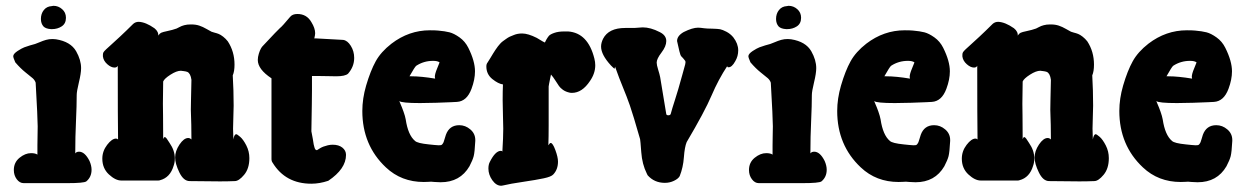

<svg xmlns="http://www.w3.org/2000/svg" viewBox="-20 -625 4175 644"><path d="M201.2 -565.4Q201.2 -545.9 187 -536.6Q172.9 -527.3 154.3 -527.3H151.4Q133.8 -528.3 126 -536.1Q117.2 -545.9 117.2 -561.5Q117.2 -579.1 127 -591.3Q136.7 -603.5 153.3 -604.5Q154.3 -604.5 156.2 -605Q158.2 -605.5 159.2 -605.5Q175.8 -605.5 188.5 -594.2Q201.2 -583 201.2 -565.4ZM26.4 -54.7Q26.4 -80.1 45.4 -95.7Q64.5 -111.3 84 -111.3Q98.6 -111.3 105.5 -106.4V-137.7Q105.5 -154.3 106 -172.9Q106.4 -191.4 106.4 -201.2Q106.4 -227.5 99.6 -347.7Q96.7 -356.4 89.4 -362.8Q82 -369.1 65.4 -382.3Q48.8 -395.5 31.2 -416Q24.4 -431.6 24.4 -436.5Q24.4 -444.3 39.1 -454.1Q52.7 -462.9 61.5 -466.3Q70.3 -469.7 80.6 -472.7Q90.8 -475.6 97.7 -477.5Q101.6 -478.5 112.8 -483.4Q124 -488.3 134.3 -491.2Q144.5 -494.1 156.2 -494.1Q158.2 -494.1 162.1 -493.7Q166 -493.2 168 -493.2Q216.8 -485.4 235.4 -453.1Q252 -423.8 252 -396.5Q252 -378.9 244.6 -348.6Q237.3 -318.4 237.3 -306.6Q237.3 -271.5 234.9 -219.2Q232.4 -167 232.4 -110.4Q236.3 -116.2 245.1 -116.2Q264.6 -116.2 280.3 -85Q287.1 -69.3 287.1 -55.7Q287.1 -31.2 269.5 -16.6Q261.7 -10.7 205.1 -10.7H59.6Q45.9 -10.7 36.1 -23.9Q26.4 -37.1 26.4 -54.7Z M323.2 -92.8Q323.2 -118.2 339.4 -139.2Q355.5 -160.2 369.1 -160.2Q373 -160.2 376 -157.2Q375 -224.6 375 -404.3Q372.1 -398.4 364.3 -398.4Q352.5 -398.4 339.8 -409.7Q327.1 -420.9 325.2 -435.5V-441.4Q325.2 -446.3 327.1 -449.7Q329.1 -453.1 336.4 -460Q343.8 -466.8 353 -475.1Q362.3 -483.4 382.8 -502.4Q403.3 -521.5 426.8 -544.9Q434.6 -551.8 445.3 -551.8Q468.8 -550.8 498 -530.3Q512.7 -518.6 510.7 -503.9Q510.7 -505.9 511.7 -506.8Q515.6 -512.7 520.5 -515.1Q525.4 -517.6 542 -521Q558.6 -524.4 572.3 -529.3Q575.2 -530.3 582 -534.2Q588.9 -538.1 598.1 -540.5Q607.4 -543 619.1 -543H622.1Q636.7 -543 648.4 -539.1Q660.2 -535.2 672.9 -527.8Q685.5 -520.5 689.5 -518.6Q691.4 -517.6 699.2 -515.6Q707 -513.7 713.4 -511.2Q719.7 -508.8 728.5 -502Q737.3 -495.1 744.1 -486.3Q766.6 -452.1 766.6 -408.2Q766.6 -385.7 760.7 -372.1Q763.7 -322.3 763.7 -270.5Q763.7 -253.9 762.7 -231.9Q761.7 -210 761.7 -193.4Q761.7 -189.5 762.2 -177.2Q762.7 -165 762.7 -157.2Q765.6 -174.8 772.5 -174.8Q775.4 -174.8 785.6 -166Q795.9 -157.2 806.2 -137.2Q816.4 -117.2 816.4 -94.7Q816.4 -59.6 798.8 -38.6Q781.2 -17.6 767.6 -17.6Q745.1 -16.6 717.8 -16.6Q673.8 -16.6 616.2 -17.6Q595.7 -17.6 581.5 -46.9Q567.4 -76.2 567.4 -96.7Q567.4 -118.2 582 -140.1Q596.7 -162.1 611.3 -162.1Q617.2 -162.1 622.1 -157.2Q622.1 -183.6 621.6 -206.1Q621.1 -228.5 620.6 -239.7Q620.1 -251 620.1 -256.8Q620.1 -264.6 620.6 -288.1Q621.1 -311.5 622.1 -357.4Q619.1 -378.9 608.4 -383.8Q603.5 -385.7 594.7 -386.7Q592.8 -386.7 590.3 -387.2Q587.9 -387.7 586.9 -387.7Q572.3 -387.7 551.8 -374.5Q531.2 -361.3 527.3 -351.6Q526.4 -313.5 526.4 -277.3Q526.4 -268.6 526.9 -236.8Q527.3 -205.1 527.3 -158.2Q531.2 -170.9 539.1 -160.2Q540 -158.2 543 -154.3Q546.9 -148.4 548.8 -145.5Q566.4 -120.1 566.4 -93.8Q566.4 -80.1 562.5 -69.3Q550.8 -29.3 516.6 -20.5Q514.6 -19.5 510.7 -19.5H386.7Q367.2 -19.5 345.2 -40Q323.2 -60.5 323.2 -92.8Z M890.6 -362.3Q844.7 -392.6 844.7 -423.8Q844.7 -433.6 848.1 -444.8Q851.6 -456.1 855 -461.9Q858.4 -467.8 860.4 -469.7Q886.7 -498 901.9 -513.7Q917 -529.3 918.9 -530.8Q920.9 -532.2 923.8 -535.2Q926.8 -538.1 931.2 -543Q935.5 -547.9 953.1 -568.4Q960.9 -578.1 977.5 -578.1Q1008.8 -578.1 1024.4 -550.8Q1037.1 -530.3 1037.1 -513.7Q1037.1 -507.8 1034.2 -496.1H1042Q1047.9 -496.1 1130.9 -491.2Q1145.5 -489.3 1156.7 -471.2Q1168 -453.1 1168 -430.7Q1168 -401.4 1147.5 -377.9Q1137.7 -369.1 1107.4 -369.1Q1100.6 -369.1 1080.6 -369.6Q1060.5 -370.1 1046.9 -370.1H1026.4V-321.3Q1026.4 -308.6 1025.9 -274.4Q1025.4 -240.2 1024.4 -184.6Q1027.3 -171.9 1029.3 -158.7Q1031.2 -145.5 1032.2 -140.6Q1033.2 -135.7 1034.7 -130.9Q1036.1 -126 1037.6 -124Q1039.1 -122.1 1043 -121.1L1045.9 -123Q1048.8 -125 1053.7 -127.9Q1058.6 -130.9 1064.9 -133.3Q1071.3 -135.7 1079.6 -137.7Q1087.9 -139.6 1095.7 -139.6Q1116.2 -139.6 1128.4 -129.9Q1140.6 -120.1 1140.6 -105.5Q1140.6 -58.6 1081.1 -18.6Q1051.8 -8.8 1024.4 -8.8Q937.5 -8.8 894.5 -79.1Q890.6 -84 890.6 -91.8Z M1353.5 -369.1Q1353.5 -369.1 1359.4 -369.1Q1392.6 -369.1 1439.5 -361.3Q1439.5 -362.3 1439 -364.3Q1438.5 -366.2 1438.5 -367.2Q1438.5 -377 1446.3 -395.5Q1454.1 -414.1 1454.1 -415V-416Q1447.3 -420.9 1432.6 -420.9Q1401.4 -420.9 1376 -404.3Q1371.1 -400.4 1353.5 -369.1ZM1319.3 -286.1Q1319.3 -285.2 1323.7 -275.4Q1328.1 -265.6 1333.5 -250.5Q1338.9 -235.4 1340.8 -224.6Q1348.6 -171.9 1372.1 -152.3Q1379.9 -144.5 1418.9 -140.6Q1426.8 -139.6 1437.5 -138.7Q1448.2 -137.7 1451.2 -137.7Q1456.1 -137.7 1459 -138.2Q1461.9 -138.7 1464.4 -142.1Q1466.8 -145.5 1467.8 -147.9Q1468.8 -150.4 1471.2 -158.7Q1473.6 -167 1475.6 -172.9Q1487.3 -205.1 1520.5 -205.1Q1541 -205.1 1557.6 -190.9Q1574.2 -176.8 1574.2 -155.3V-152.3Q1572.3 -114.3 1568.8 -101.1Q1565.4 -87.9 1554.7 -67.4Q1523.4 -13.7 1458 -13.7Q1449.2 -13.7 1438 -14.6Q1426.8 -15.6 1425.8 -15.6Q1424.8 -15.6 1417 -15.1Q1409.2 -14.6 1401.4 -14.6Q1326.2 -14.6 1274.4 -63.5Q1195.3 -137.7 1195.3 -252.9Q1195.3 -293.9 1208 -337.9Q1222.7 -387.7 1240.2 -419.4Q1257.8 -451.2 1293 -478.5Q1351.6 -523.4 1421.9 -523.4Q1439.5 -523.4 1449.2 -522.5Q1472.7 -520.5 1487.8 -516.6Q1502.9 -512.7 1521.5 -499.5Q1540 -486.3 1550.8 -464.8Q1573.2 -419.9 1573.2 -385.7Q1573.2 -358.4 1561.5 -327.1Q1545.9 -285.2 1512.7 -283.2L1493.2 -282.2Q1472.7 -281.2 1442.9 -280.3Q1413.1 -279.3 1388.7 -279.3Q1327.1 -279.3 1319.3 -286.1Z M1827.1 -145.5Q1834 -145.5 1842.8 -121.6Q1851.6 -97.7 1851.6 -83Q1851.6 -56.6 1835.9 -40Q1829.1 -32.2 1803.7 -26.9Q1778.3 -21.5 1734.9 -15.1Q1691.4 -8.8 1667 -2.9Q1666 -2.9 1664.1 -2.4Q1662.1 -2 1661.1 -2Q1644.5 -2 1631.3 -20.5Q1618.2 -39.1 1618.2 -59.6Q1618.2 -73.2 1623 -82Q1641.6 -119.1 1660.2 -119.1Q1664.1 -119.1 1665 -116.2Q1668 -164.1 1668 -193.4Q1668 -208 1667 -238.3Q1666 -268.6 1666 -288.1Q1666 -321.3 1667 -341.8Q1651.4 -343.8 1631.3 -359.9Q1611.3 -376 1611.3 -402.3Q1611.3 -410.2 1615.2 -415Q1618.2 -419.9 1625 -430.7Q1631.8 -441.4 1633.8 -445.3Q1635.7 -449.2 1641.6 -457.5Q1647.5 -465.8 1649.9 -469.2Q1652.3 -472.7 1657.7 -478.5Q1663.1 -484.4 1667.5 -487.3Q1671.9 -490.2 1677.7 -494.6Q1683.6 -499 1689.9 -502Q1696.3 -504.9 1704.1 -507.8Q1715.8 -512.7 1731.4 -512.7Q1751 -512.7 1780.3 -498Q1784.2 -496.1 1792.5 -490.7Q1800.8 -485.4 1807.6 -482.4Q1807.6 -483.4 1812 -491.2Q1816.4 -499 1820.8 -504.4Q1825.2 -509.8 1838.9 -514.6Q1852.5 -519.5 1872.1 -519.5H1885.7Q1952.1 -514.6 1973.6 -428.7Q1976.6 -417 1976.6 -406.2Q1976.6 -378.9 1959 -353.5Q1932.6 -313.5 1898.4 -313.5Q1892.6 -313.5 1889.6 -314.5Q1877 -317.4 1868.2 -323.7Q1859.4 -330.1 1855 -336.4Q1850.6 -342.8 1842.8 -355Q1835 -367.2 1828.1 -375Q1827.1 -371.1 1825.2 -361.3Q1823.2 -351.6 1821.8 -344.2Q1820.3 -336.9 1820.3 -335V-205.1Q1820.3 -165 1819.3 -137.7Q1824.2 -145.5 1827.1 -145.5Z M2214.8 -487.3Q2214.8 -469.7 2198.7 -448.7Q2182.6 -427.7 2182.6 -415Q2182.6 -407.2 2187.5 -391.6Q2192.4 -376 2194.3 -366.2L2214.8 -242.2Q2215.8 -238.3 2221.7 -238.3Q2227.5 -238.3 2229.5 -242.2Q2234.4 -260.7 2244.1 -290.5Q2253.9 -320.3 2268.6 -374Q2271.5 -384.8 2274.4 -395Q2277.3 -405.3 2278.3 -409.2Q2279.3 -413.1 2279.3 -416Q2279.3 -418.9 2278.3 -420.9Q2275.4 -424.8 2272.9 -427.7Q2270.5 -430.7 2269 -432.1Q2267.6 -433.6 2265.6 -435.5Q2263.7 -437.5 2262.2 -441.4Q2260.7 -445.3 2258.8 -453.1L2251 -487.3Q2251 -504.9 2273.4 -517.6Q2302.7 -532.2 2321.3 -532.2Q2325.2 -532.2 2330.1 -531.7Q2335 -531.2 2341.3 -530.3Q2347.7 -529.3 2352.5 -529.3Q2353.5 -529.3 2370.6 -528.8Q2387.7 -528.3 2395.5 -526.9Q2403.3 -525.4 2416.5 -518.6Q2429.7 -511.7 2439.5 -500Q2456.1 -478.5 2456.1 -456.1Q2456.1 -436.5 2446.3 -419.9Q2434.6 -398.4 2422.9 -399.4Q2418 -399.4 2419.9 -404.3Q2389.6 -358.4 2366.7 -304.7Q2343.8 -251 2283.2 -148.4Q2276.4 -131.8 2273.9 -97.7Q2271.5 -63.5 2259.8 -34.2Q2254.9 -25.4 2240.7 -18.6Q2226.6 -11.7 2210 -11.7Q2174.8 -11.7 2152.3 -37.1L2149.4 -43Q2133.8 -74.2 2130.9 -114.7Q2127.9 -155.3 2127 -158.2Q2103.5 -240.2 2092.8 -271Q2082 -301.8 2069.8 -331.1Q2057.6 -360.4 2043 -401.4Q2042 -394.5 2041 -394.5Q2040 -394.5 2029.3 -405.3Q1996.1 -441.4 1996.1 -468.8Q1996.1 -481.4 2002.9 -495.1Q2021.5 -531.2 2077.1 -531.2H2107.4Q2128.9 -533.2 2135.7 -533.2Q2162.1 -533.2 2192.4 -517.6Q2214.8 -506.8 2214.8 -487.3Z M2667 -565.4Q2667 -545.9 2652.8 -536.6Q2638.7 -527.3 2620.1 -527.3H2617.2Q2599.6 -528.3 2591.8 -536.1Q2583 -545.9 2583 -561.5Q2583 -579.1 2592.8 -591.3Q2602.5 -603.5 2619.1 -604.5Q2620.1 -604.5 2622.1 -605Q2624 -605.5 2625 -605.5Q2641.6 -605.5 2654.3 -594.2Q2667 -583 2667 -565.4ZM2492.2 -54.7Q2492.2 -80.1 2511.2 -95.7Q2530.3 -111.3 2549.8 -111.3Q2564.5 -111.3 2571.3 -106.4V-137.7Q2571.3 -154.3 2571.8 -172.9Q2572.3 -191.4 2572.3 -201.2Q2572.3 -227.5 2565.4 -347.7Q2562.5 -356.4 2555.2 -362.8Q2547.9 -369.1 2531.2 -382.3Q2514.6 -395.5 2497.1 -416Q2490.2 -431.6 2490.2 -436.5Q2490.2 -444.3 2504.9 -454.1Q2518.6 -462.9 2527.3 -466.3Q2536.1 -469.7 2546.4 -472.7Q2556.6 -475.6 2563.5 -477.5Q2567.4 -478.5 2578.6 -483.4Q2589.8 -488.3 2600.1 -491.2Q2610.4 -494.1 2622.1 -494.1Q2624 -494.1 2627.9 -493.7Q2631.8 -493.2 2633.8 -493.2Q2682.6 -485.4 2701.2 -453.1Q2717.8 -423.8 2717.8 -396.5Q2717.8 -378.9 2710.4 -348.6Q2703.1 -318.4 2703.1 -306.6Q2703.1 -271.5 2700.7 -219.2Q2698.2 -167 2698.2 -110.4Q2702.1 -116.2 2710.9 -116.2Q2730.5 -116.2 2746.1 -85Q2752.9 -69.3 2752.9 -55.7Q2752.9 -31.2 2735.4 -16.6Q2727.5 -10.7 2670.9 -10.7H2525.4Q2511.7 -10.7 2502 -23.9Q2492.2 -37.1 2492.2 -54.7Z M2946.3 -369.1Q2946.3 -369.1 2952.1 -369.1Q2985.4 -369.1 3032.2 -361.3Q3032.2 -362.3 3031.7 -364.3Q3031.2 -366.2 3031.2 -367.2Q3031.2 -377 3039.1 -395.5Q3046.9 -414.1 3046.9 -415V-416Q3040 -420.9 3025.4 -420.9Q2994.1 -420.9 2968.8 -404.3Q2963.9 -400.4 2946.3 -369.1ZM2912.1 -286.1Q2912.1 -285.2 2916.5 -275.4Q2920.9 -265.6 2926.3 -250.5Q2931.6 -235.4 2933.6 -224.6Q2941.4 -171.9 2964.8 -152.3Q2972.7 -144.5 3011.7 -140.6Q3019.5 -139.6 3030.3 -138.7Q3041 -137.7 3043.9 -137.7Q3048.8 -137.7 3051.8 -138.2Q3054.7 -138.7 3057.1 -142.1Q3059.6 -145.5 3060.5 -147.9Q3061.5 -150.4 3064 -158.7Q3066.4 -167 3068.4 -172.9Q3080.1 -205.1 3113.3 -205.1Q3133.8 -205.1 3150.4 -190.9Q3167 -176.8 3167 -155.3V-152.3Q3165 -114.3 3161.6 -101.1Q3158.2 -87.9 3147.5 -67.4Q3116.2 -13.7 3050.8 -13.7Q3042 -13.7 3030.8 -14.6Q3019.5 -15.6 3018.6 -15.6Q3017.6 -15.6 3009.8 -15.1Q3002 -14.6 2994.1 -14.6Q2918.9 -14.6 2867.2 -63.5Q2788.1 -137.7 2788.1 -252.9Q2788.1 -293.9 2800.8 -337.9Q2815.4 -387.7 2833 -419.4Q2850.6 -451.2 2885.7 -478.5Q2944.3 -523.4 3014.6 -523.4Q3032.2 -523.4 3042 -522.5Q3065.4 -520.5 3080.6 -516.6Q3095.7 -512.7 3114.3 -499.5Q3132.8 -486.3 3143.6 -464.8Q3166 -419.9 3166 -385.7Q3166 -358.4 3154.3 -327.1Q3138.7 -285.2 3105.5 -283.2L3085.9 -282.2Q3065.4 -281.2 3035.6 -280.3Q3005.9 -279.3 2981.4 -279.3Q2919.9 -279.3 2912.1 -286.1Z M3206.1 -92.8Q3206.1 -118.2 3222.2 -139.2Q3238.3 -160.2 3252 -160.2Q3255.9 -160.2 3258.8 -157.2Q3257.8 -224.6 3257.8 -404.3Q3254.9 -398.4 3247.1 -398.4Q3235.4 -398.4 3222.7 -409.7Q3210 -420.9 3208 -435.5V-441.4Q3208 -446.3 3210 -449.7Q3211.9 -453.1 3219.2 -460Q3226.6 -466.8 3235.8 -475.1Q3245.1 -483.4 3265.6 -502.4Q3286.1 -521.5 3309.6 -544.9Q3317.4 -551.8 3328.1 -551.8Q3351.6 -550.8 3380.9 -530.3Q3395.5 -518.6 3393.6 -503.9Q3393.6 -505.9 3394.5 -506.8Q3398.4 -512.7 3403.3 -515.1Q3408.2 -517.6 3424.8 -521Q3441.4 -524.4 3455.1 -529.3Q3458 -530.3 3464.8 -534.2Q3471.7 -538.1 3481 -540.5Q3490.2 -543 3502 -543H3504.9Q3519.5 -543 3531.2 -539.1Q3543 -535.2 3555.7 -527.8Q3568.4 -520.5 3572.3 -518.6Q3574.2 -517.6 3582 -515.6Q3589.8 -513.7 3596.2 -511.2Q3602.5 -508.8 3611.3 -502Q3620.1 -495.1 3627 -486.3Q3649.4 -452.1 3649.4 -408.2Q3649.4 -385.7 3643.6 -372.1Q3646.5 -322.3 3646.5 -270.5Q3646.5 -253.9 3645.5 -231.9Q3644.5 -210 3644.5 -193.4Q3644.5 -189.5 3645 -177.2Q3645.5 -165 3645.5 -157.2Q3648.4 -174.8 3655.3 -174.8Q3658.2 -174.8 3668.5 -166Q3678.7 -157.2 3689 -137.2Q3699.2 -117.2 3699.2 -94.7Q3699.2 -59.6 3681.6 -38.6Q3664.1 -17.6 3650.4 -17.6Q3627.9 -16.6 3600.6 -16.6Q3556.6 -16.6 3499 -17.6Q3478.5 -17.6 3464.4 -46.9Q3450.2 -76.2 3450.2 -96.7Q3450.2 -118.2 3464.8 -140.1Q3479.5 -162.1 3494.1 -162.1Q3500 -162.1 3504.9 -157.2Q3504.9 -183.6 3504.4 -206.1Q3503.9 -228.5 3503.4 -239.7Q3502.9 -251 3502.9 -256.8Q3502.9 -264.6 3503.4 -288.1Q3503.9 -311.5 3504.9 -357.4Q3502 -378.9 3491.2 -383.8Q3486.3 -385.7 3477.5 -386.7Q3475.6 -386.7 3473.1 -387.2Q3470.7 -387.7 3469.7 -387.7Q3455.1 -387.7 3434.6 -374.5Q3414.1 -361.3 3410.2 -351.6Q3409.2 -313.5 3409.2 -277.3Q3409.2 -268.6 3409.7 -236.8Q3410.2 -205.1 3410.2 -158.2Q3414.1 -170.9 3421.9 -160.2Q3422.9 -158.2 3425.8 -154.3Q3429.7 -148.4 3431.6 -145.5Q3449.2 -120.1 3449.2 -93.8Q3449.2 -80.1 3445.3 -69.3Q3433.6 -29.3 3399.4 -20.5Q3397.5 -19.5 3393.6 -19.5H3269.5Q3250 -19.5 3228 -40Q3206.1 -60.5 3206.1 -92.8Z M3892.6 -369.1Q3892.6 -369.1 3898.4 -369.1Q3931.6 -369.1 3978.5 -361.3Q3978.5 -362.3 3978 -364.3Q3977.5 -366.2 3977.5 -367.2Q3977.5 -377 3985.4 -395.5Q3993.2 -414.1 3993.2 -415V-416Q3986.3 -420.9 3971.7 -420.9Q3940.4 -420.9 3915 -404.3Q3910.2 -400.4 3892.6 -369.1ZM3858.4 -286.1Q3858.4 -285.2 3862.8 -275.4Q3867.2 -265.6 3872.6 -250.5Q3877.9 -235.4 3879.9 -224.6Q3887.7 -171.9 3911.1 -152.3Q3918.9 -144.5 3958 -140.6Q3965.8 -139.6 3976.6 -138.7Q3987.3 -137.7 3990.2 -137.7Q3995.1 -137.7 3998 -138.2Q4001 -138.7 4003.4 -142.1Q4005.9 -145.5 4006.8 -147.9Q4007.8 -150.4 4010.3 -158.7Q4012.7 -167 4014.6 -172.9Q4026.4 -205.1 4059.6 -205.1Q4080.1 -205.1 4096.7 -190.9Q4113.3 -176.8 4113.3 -155.3V-152.3Q4111.3 -114.3 4107.9 -101.1Q4104.5 -87.9 4093.8 -67.4Q4062.5 -13.7 3997.1 -13.7Q3988.3 -13.7 3977.1 -14.6Q3965.8 -15.6 3964.8 -15.6Q3963.9 -15.6 3956.1 -15.1Q3948.2 -14.6 3940.4 -14.6Q3865.2 -14.6 3813.5 -63.5Q3734.4 -137.7 3734.4 -252.9Q3734.4 -293.9 3747.1 -337.9Q3761.7 -387.7 3779.3 -419.4Q3796.9 -451.2 3832 -478.5Q3890.6 -523.4 3960.9 -523.4Q3978.5 -523.4 3988.3 -522.5Q4011.7 -520.5 4026.9 -516.6Q4042 -512.7 4060.5 -499.5Q4079.1 -486.3 4089.8 -464.8Q4112.3 -419.9 4112.3 -385.7Q4112.3 -358.4 4100.6 -327.1Q4085 -285.2 4051.8 -283.2L4032.2 -282.2Q4011.7 -281.2 3981.9 -280.3Q3952.1 -279.3 3927.7 -279.3Q3866.2 -279.3 3858.4 -286.1Z"/></svg>

Font: Essays1743
Style: Bold
Weight: 700
Designer: Based on the typeface in a 1743 English translation of the essays of Montaigne.  PostScript/TrueType font designed by Jo
Version: Version 002.100